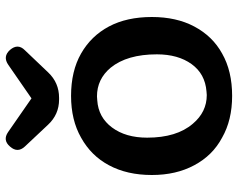

<svg xmlns="http://www.w3.org/2000/svg" viewBox="-102 -740 853 689"><g transform="rotate(-90 324.5 -395.5)"><path d="M325 11Q238 11 175 -25Q111 -59 76 -125Q41 -190 41 -277Q41 -366 76 -431Q110 -495 175 -531Q238 -567 325 -567Q414 -567 477 -531Q540 -495 574 -431Q608 -367 608 -277Q608 -189 574 -125Q539 -59 477 -25Q414 11 325 11ZM328 -80 341 -81Q404 -86 439 -134.5Q474 -183 474 -259Q474 -366 426 -425Q385 -474 323 -474L309 -473Q248 -469 211.5 -420Q175 -371 175 -294Q175 -188 225 -130Q267 -80 328 -80ZM312 -610Q258 -610 221 -650L143 -733Q119 -759 143 -786Q166 -813 195 -793L316 -709L436 -792Q466 -813 490 -786Q514 -758 489 -733L409 -649Q372 -610 318 -610Z"/></g></svg>

Font: MaokenZhuyuanTi
Style: Regular
Weight: 400
Designer: Fontworks Inc & LongZhuTi team: ZERO子、时光羊、荆南、频凡、刘鹏、Little White Dog、帆影Magmeta、奈白不弍、白日月球、ChaoTawei、雨三（排名不分先后）
Version: Version 1.000; 20230222